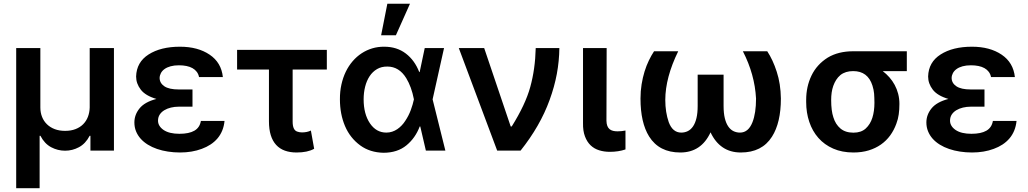

<svg xmlns="http://www.w3.org/2000/svg" viewBox="-20 -801 5465 1021"><path d="M190.7 199.9H66.1V-545.5H194.6V-229.4Q194.6 -202.1 203.7 -179.3Q212.7 -156.6 229.8 -140.1Q246.8 -123.6 271.1 -114.3Q295.5 -105.1 326 -105.1Q357.6 -105.1 381.7 -114.5Q405.9 -123.9 422.4 -140.6Q438.9 -157.3 447.6 -180Q456.3 -202.8 457 -229.4V-545.5H585.9V0H460.9V-78.8H456.7Q435 -36.9 399.5 -18.1Q365.1 0.4 326 0.4Q286.9 0.4 252.1 -18.1Q216.6 -36.9 195 -78.8H190.7Z M937.5 9.9Q904.1 9.9 873.2 5.1Q842.3 0.4 815.3 -8.9Q788.4 -18.1 766.2 -31.8Q744 -45.5 728 -63.4Q712 -81.3 703.3 -103Q694.6 -124.6 694.6 -149.9Q694.6 -190.3 721.6 -224.1Q748.9 -258.5 811.8 -274.9Q753.6 -291.9 728.7 -324.2Q703.8 -356.5 703.8 -394.2Q706 -470.5 770.2 -511.4Q834.9 -552.6 936.8 -552.6Q1032.3 -552.6 1094.8 -510.3Q1157 -468.4 1165.1 -391.3H1038.4Q1035.2 -407.3 1026.3 -419Q1017.4 -430.8 1003.6 -438.6Q989.7 -446.4 971.4 -450.1Q953.1 -453.8 931.5 -453.8Q906.2 -453.8 887.1 -448.5Q867.9 -443.2 855.1 -433.9Q842.3 -424.7 835.8 -412.5Q829.2 -400.2 828.8 -386.4Q829.2 -359 854 -342.2Q878.9 -325.3 930.4 -325.3H1003.6V-233.7H930.4Q908.7 -233.7 888.8 -228.9Q869 -224.1 853.7 -214.8Q838.4 -205.6 829.4 -191.8Q820.3 -177.9 820.3 -159.4Q820.3 -130.3 850.1 -109.7Q880.3 -89.5 933.9 -89.5Q985.1 -89.5 1013.7 -106Q1042.3 -122.5 1048.3 -158H1174Q1171.2 -129.6 1161.6 -106.4Q1152 -83.1 1136.2 -64.6Q1120.4 -46.2 1099.4 -32.5Q1078.5 -18.8 1053.3 -9.6Q1001.4 9.9 937.5 9.9Z M1557.2 9.9Q1522 9.9 1494.7 0Q1467.3 -9.9 1448.5 -30.4Q1429.7 -50.8 1419.9 -82.2Q1410.2 -113.6 1410.2 -156.2V-431.1H1240.8V-535.9H1718V-431.1H1536.2V-154.1Q1536.2 -109 1560.7 -101.2Q1572.4 -96.9 1585.6 -96.9Q1613.3 -96.9 1633.2 -106.9L1650.6 -9.9Q1615.8 9.9 1557.2 9.9Z M2019.9 11.4Q1947.4 9.9 1896.3 -27.3Q1841.6 -67.1 1814.6 -130.7Q1787.6 -194.6 1787.6 -272.7Q1787.3 -314.3 1795.5 -351.2Q1803.6 -388.1 1818.7 -419.4Q1833.8 -450.6 1855.3 -475.5Q1876.8 -500.4 1903.1 -517.6Q1929.3 -534.8 1959.7 -543.9Q1990.1 -552.9 2023.1 -552.6Q2090.6 -552.6 2138.1 -516.3Q2185.4 -480.1 2209.5 -417.6H2211.6L2238.6 -545.5H2341.3L2280.5 -272.7L2348.4 0H2244.7L2214.8 -128.6H2212Q2188.6 -66.8 2141.3 -28.1Q2093.8 11 2019.9 11.4ZM2034.4 -95.9Q2050.8 -95.9 2065.3 -100.7Q2079.9 -105.5 2092.5 -114Q2105.1 -122.5 2115.9 -133.9Q2126.8 -145.2 2135.3 -158.7Q2153.4 -185.7 2164.4 -215.6Q2175.4 -245.4 2180.8 -271.3L2181.1 -272.7L2180.8 -274.1Q2168.3 -339.1 2140.3 -385.3Q2102.3 -447.1 2039.8 -447.1Q2008.5 -447.4 1984.9 -433.6Q1961.3 -419.7 1945.5 -395.8Q1929.7 -371.8 1921.7 -340Q1913.7 -308.2 1913.7 -273.1Q1913.7 -194.6 1947.4 -144.9Q1980.8 -95.9 2034.4 -95.9ZM2085.2 -613.3H2006.7L2039.8 -781.2H2160.2Z M2748.2 0H2623.9L2419.7 -545.5H2554.7L2695.7 -128.6H2701.3Q2737.6 -186.8 2762.1 -238.8Q2786.6 -290.8 2799.7 -338.1Q2812.9 -385.7 2820.1 -437Q2827.4 -488.3 2828.8 -545.5H2954.5Q2953.8 -476.6 2941.1 -408Q2928.3 -339.5 2902.7 -269.5Q2852.6 -131 2748.2 0Z M3222.7 6.4Q3192.5 6.4 3166.2 -1.8Q3139.9 -9.9 3120.7 -28.2Q3101.6 -46.5 3090.6 -75.8Q3079.5 -105.1 3080.3 -147V-545.5H3206L3204.9 -158.7Q3205.3 -142.4 3209.5 -131.6Q3213.8 -120.7 3221.4 -114.3Q3229 -108 3239.7 -105.3Q3250.4 -102.6 3263.8 -102.6Q3285.2 -102.6 3306.1 -106.9V-6.4Q3268.8 6.4 3222.7 6.4Z M3919.4 9.9Q3863.6 9.9 3823.3 -17.4Q3783 -44.7 3758.5 -97.3Q3708.8 9.9 3597.7 9.9Q3485.1 9.9 3431.8 -75.3Q3386 -148.8 3386 -277Q3386 -316.8 3391.9 -352.8Q3397.7 -388.8 3407.5 -420.5Q3417.3 -452.1 3430.4 -479.2Q3443.5 -506.4 3458.1 -528.4H3586.6Q3518.1 -388.8 3517.8 -269.9Q3517.8 -204.2 3536.2 -151.3Q3556.8 -95.9 3602.6 -95.9Q3621.8 -95.9 3637.8 -103.9Q3653.8 -111.9 3665.5 -129.1Q3677.2 -146.3 3683.6 -173.1Q3690 -199.9 3690 -237.9V-404.1H3827.8V-237.9Q3827.8 -199.6 3834.3 -172.6Q3840.9 -145.6 3852.6 -128.6Q3864.3 -111.5 3880.3 -103.7Q3896.3 -95.9 3915.1 -95.9Q3959.5 -95.9 3981.2 -150.6Q4000.4 -198.9 4000.4 -277Q3993.6 -405.5 3930.4 -528.4H4060Q4074.9 -505.7 4087.5 -478.7Q4100.1 -451.7 4110.4 -419.7Q4131.4 -355.8 4132.5 -277Q4132.5 -148.4 4085.2 -74.2Q4032 9.9 3919.4 9.9Z M4518.5 9.9Q4457.7 9.9 4410.9 -10.7Q4364 -31.2 4332 -67.5Q4300.1 -103.7 4283.6 -152.7Q4267 -201.7 4267 -258.5V-269.9Q4267 -340.2 4295.1 -398.8Q4323.5 -458.1 4381.7 -494.7Q4437.9 -528.4 4517 -528.4H4802.2V-422.9H4674Q4693.2 -408.4 4709.5 -389.9Q4725.9 -371.4 4737.7 -349.4Q4749.6 -327.4 4756.2 -302Q4762.8 -276.6 4762.8 -248.6Q4762.8 -233 4761.9 -219.3Q4761 -205.6 4759.2 -192.8Q4757.5 -180 4754.3 -167.8Q4751.1 -155.5 4746.4 -142.8Q4734 -108.7 4713.6 -80.6Q4693.2 -52.6 4664.6 -32.5Q4636 -12.4 4599.4 -1.2Q4562.9 9.9 4518.5 9.9ZM4518.5 -95.5Q4559.3 -95.5 4583.5 -117.5Q4608 -139.9 4619 -174.9Q4630 -209.9 4630 -254.3Q4630 -269.2 4629.4 -281.2Q4628.9 -293.3 4628.2 -303.3Q4626.4 -323.9 4619.3 -346.2Q4594.8 -422.9 4517 -422.9Q4475.5 -422.9 4449.2 -402Q4435.7 -390.6 4426.5 -376.1Q4417.3 -361.5 4411.2 -344.5Q4405.2 -327.4 4402.5 -308.4Q4399.9 -289.4 4399.9 -269.9Q4399.9 -211.6 4411.6 -177.2Q4422.9 -139.9 4449.2 -117.7Q4475.5 -95.5 4518.5 -95.5Z M5149.1 9.9Q5115.8 9.9 5084.9 5.1Q5054 0.4 5027 -8.9Q5000 -18.1 4977.8 -31.8Q4955.6 -45.5 4939.6 -63.4Q4923.7 -81.3 4915 -103Q4906.2 -124.6 4906.2 -149.9Q4906.2 -190.3 4933.2 -224.1Q4960.6 -258.5 5023.4 -274.9Q4965.2 -291.9 4940.3 -324.2Q4915.5 -356.5 4915.5 -394.2Q4917.6 -470.5 4981.9 -511.4Q5046.5 -552.6 5148.4 -552.6Q5244 -552.6 5306.5 -510.3Q5368.6 -468.4 5376.8 -391.3H5250Q5246.8 -407.3 5237.9 -419Q5229 -430.8 5215.2 -438.6Q5201.3 -446.4 5183.1 -450.1Q5164.8 -453.8 5143.1 -453.8Q5117.9 -453.8 5098.7 -448.5Q5079.5 -443.2 5066.8 -433.9Q5054 -424.7 5047.4 -412.5Q5040.8 -400.2 5040.5 -386.4Q5040.8 -359 5065.7 -342.2Q5090.6 -325.3 5142 -325.3H5215.2V-233.7H5142Q5120.4 -233.7 5100.5 -228.9Q5080.6 -224.1 5065.3 -214.8Q5050.1 -205.6 5041 -191.8Q5032 -177.9 5032 -159.4Q5032 -130.3 5061.8 -109.7Q5092 -89.5 5145.6 -89.5Q5196.7 -89.5 5225.3 -106Q5253.9 -122.5 5259.9 -158H5385.7Q5382.8 -129.6 5373.2 -106.4Q5363.6 -83.1 5347.8 -64.6Q5332 -46.2 5311.1 -32.5Q5290.1 -18.8 5264.9 -9.6Q5213.1 9.9 5149.1 9.9Z"/></svg>

Font: Linik Sans SemiBold
Style: Regular
Weight: 600
Designer: Fonts by Rasmus Andersson / Changes by Cristiano Sobral with parts from Marc Monis
Foundry: rsms
Version: Version 3.020; ttfautohint (v1.6)